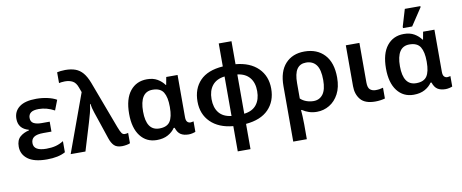

<svg xmlns="http://www.w3.org/2000/svg" viewBox="-81 -1144 4219 1752"><g transform="rotate(-10 2029.0 -268.0)"><path d="M274 10Q155 10 97 -34Q39 -78 39 -149Q39 -209 72 -238.5Q105 -268 157 -280V-285Q62 -311 62 -403Q62 -472 114.5 -512Q167 -552 271 -552Q324 -552 374.5 -541Q425 -530 459 -510L423 -417Q351 -456 278 -456Q227 -456 204.5 -438.5Q182 -421 182 -390Q182 -354 209 -339.5Q236 -325 281 -325H357V-233H282Q222 -233 195 -214.5Q168 -196 168 -159Q168 -122 198 -104.5Q228 -87 285 -87Q333 -87 370.5 -96.5Q408 -106 445 -129V-26Q381 10 274 10Z M969 10Q920 10 896 -14Q872 -38 857 -83L801 -250Q788 -288 772 -335.5Q756 -383 751 -420H747Q743 -379 732 -338.5Q721 -298 708 -254L631 0H494L691 -540L674 -586Q658 -631 628.5 -647Q599 -663 557 -663Q539 -663 525.5 -661Q512 -659 502 -657V-757Q515 -760 534.5 -762.5Q554 -765 577 -765Q632 -765 671.5 -750.5Q711 -736 740 -702Q769 -668 792 -608L956 -170Q974 -123 985 -109Q996 -95 1013 -95Q1023 -95 1030 -96.5Q1037 -98 1044 -100V-4Q1033 2 1010 6Q987 10 969 10Z M1292 10Q1196 10 1139.5 -63.5Q1083 -137 1083 -269Q1083 -407 1141 -479.5Q1199 -552 1297 -552Q1354 -552 1393.5 -529Q1433 -506 1458 -471H1462L1475 -542H1580V-152Q1580 -120 1592 -107.5Q1604 -95 1621 -95Q1628 -95 1637 -97Q1646 -99 1650 -100V-3Q1642 1 1623 5.5Q1604 10 1587 10Q1542 10 1513.5 -8Q1485 -26 1470 -72H1461Q1438 -37 1395.5 -13.5Q1353 10 1292 10ZM1333 -90Q1403 -90 1431.5 -132Q1460 -174 1460 -264V-270Q1460 -357 1432 -403Q1404 -449 1331 -449Q1271 -449 1241.5 -403Q1212 -357 1212 -268Q1212 -90 1333 -90Z M2000 240V6Q1867 -6 1792 -80Q1717 -154 1717 -271Q1717 -390 1787.5 -463.5Q1858 -537 2000 -547V-760H2118V-547Q2251 -535 2325.5 -461.5Q2400 -388 2400 -271Q2400 -154 2328 -80Q2256 -6 2118 6V240ZM2000 -88V-454Q1924 -445 1885.5 -397Q1847 -349 1847 -271Q1847 -192 1885 -144.5Q1923 -97 2000 -88ZM2118 -88Q2194 -97 2232 -145Q2270 -193 2270 -271Q2270 -349 2231 -396Q2192 -443 2118 -452Z M2514 240V-274Q2514 -409 2579.5 -480.5Q2645 -552 2756 -552Q2873 -552 2941.5 -478.5Q3010 -405 3010 -266Q3010 -177 2977.5 -115.5Q2945 -54 2891.5 -22Q2838 10 2775 10Q2736 10 2702.5 -1Q2669 -12 2641 -31H2634Q2636 -10 2638 27.5Q2640 65 2640 101V240ZM2762 -92Q2817 -92 2849 -134.5Q2881 -177 2881 -266Q2881 -363 2848 -406.5Q2815 -450 2753 -450Q2697 -450 2669 -408.5Q2641 -367 2641 -278V-137Q2664 -115 2696 -103.5Q2728 -92 2762 -92Z M3316 10Q3221 10 3180 -39Q3139 -88 3139 -163V-542H3265V-176Q3265 -126 3285.5 -109Q3306 -92 3337 -92Q3357 -92 3373 -94.5Q3389 -97 3406 -102V-2Q3389 3 3365 6.5Q3341 10 3316 10Z M3672 10Q3576 10 3519.5 -63.5Q3463 -137 3463 -269Q3463 -407 3521 -479.5Q3579 -552 3677 -552Q3734 -552 3773.5 -529Q3813 -506 3838 -471H3842L3855 -542H3960V-152Q3960 -120 3972 -107.5Q3984 -95 4001 -95Q4008 -95 4017 -97Q4026 -99 4030 -100V-3Q4022 1 4003 5.5Q3984 10 3967 10Q3922 10 3893.5 -8Q3865 -26 3850 -72H3841Q3818 -37 3775.5 -13.5Q3733 10 3672 10ZM3713 -90Q3783 -90 3811.5 -132Q3840 -174 3840 -264V-270Q3840 -357 3812 -403Q3784 -449 3711 -449Q3651 -449 3621.5 -403Q3592 -357 3592 -268Q3592 -90 3713 -90ZM3680 -606V-619L3727 -776H3871V-766L3765 -606Z"/></g></svg>

Font: Noto Sans SemiBold
Style: Regular
Weight: 600
Designer: Monotype Design Team
Foundry: Monotype Imaging Inc.
Version: Version 2.007